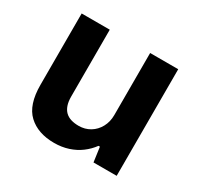

<svg xmlns="http://www.w3.org/2000/svg" viewBox="-122 -668 844 821"><g transform="rotate(30 300.5 -257.0)"><path d="M234.2 12Q154.3 12 107.3 -31.8Q60.3 -75.6 60.3 -174.3V-526.4H199.1V-196.7Q199.1 -171.3 205.2 -153.8Q211.2 -136.3 222.7 -125.1Q234.3 -113.9 251.2 -108.8Q268.1 -103.7 288.8 -103.7Q320 -103.7 344.8 -118.7Q369.6 -133.7 384 -160.2Q398.4 -186.6 398.4 -219.6V-526.4H537.1V0H422.7L412.7 -72.2H405.7Q387.4 -47.1 361.8 -28Q336.3 -9 304 1.5Q271.7 12 234.2 12Z"/></g></svg>

Font: Archivo SemiBold
Style: Regular
Weight: 600
Designer: Hector Gatti
Foundry: Omnibus-Type
Version: Version 2.001